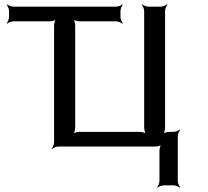

<svg xmlns="http://www.w3.org/2000/svg" viewBox="-20 -680 965 891"><path d="M785 -68H766C757 -68 740 -64 735 -59L737 -57C742 -62 746 -79 746 -88V-629C746 -638 752 -653 757 -658L755 -660C750 -655 735 -649 726 -649H669C660 -649 645 -655 640 -660L638 -658C643 -653 649 -638 649 -629V-88C649 -79 653 -62 658 -57L660 -59C655 -64 638 -68 629 -68H349C340 -68 323 -64 318 -59L320 -57C325 -62 329 -79 329 -88V-561C329 -570 325 -587 320 -592L318 -590C323 -585 340 -581 349 -581H519C528 -581 543 -575 548 -570L550 -572C545 -577 539 -592 539 -601V-629C539 -638 545 -653 550 -658L548 -660C543 -655 528 -649 519 -649H42C33 -649 18 -655 13 -660L11 -658C16 -653 22 -638 22 -629V-601C22 -592 16 -577 11 -572L13 -570C18 -575 33 -581 42 -581H211C220 -581 237 -585 242 -590L240 -592C235 -587 231 -570 231 -561V-20C231 -11 225 4 220 9L222 11C227 6 242 0 251 0H700C709 0 726 -4 731 -9L729 -11C724 -6 720 11 720 20V160C720 169 714 184 709 189L711 191C716 186 731 180 740 180H785C794 180 809 186 814 191L816 189C811 184 805 169 805 160V-48C805 -57 811 -72 816 -77L814 -79C809 -74 794 -68 785 -68Z"/></svg>

Font: Gamestation Storm
Style: Regular
Weight: 400
Designer: Jonas Hecksher
Foundry: Jonas Hecksher, Playtypeª, e-types AS
Version: Version 1.003